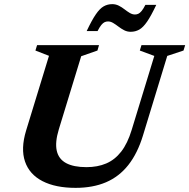

<svg xmlns="http://www.w3.org/2000/svg" viewBox="-20 -894 914 927"><path d="M264 -269.5Q245 -207 254 -166.5Q263 -126 299.2 -106.5Q335.5 -87 397.5 -87Q451 -87 492.8 -104.8Q534.5 -122.5 565.2 -162Q596 -201.5 616 -267.5L725 -624L655 -650L663 -676H874L866 -650L787.5 -624L670.5 -240.5Q644 -153.5 599.5 -97.2Q555 -41 491.8 -14Q428.5 13 345 13Q248 13 185 -19.5Q122 -52 100.8 -114Q79.5 -176 106 -263.5L216.5 -624.5L151 -650L159 -676H458L450.5 -650L372 -622.5ZM734.5 -870.5Q709.5 -817.5 690.2 -789.5Q671 -761.5 652.2 -751Q633.5 -740.5 611 -740.5Q594 -740.5 579.5 -748Q565 -755.5 552 -765.5Q539 -775.5 526.5 -783Q514 -790.5 501.5 -790.5Q493 -790.5 485.2 -787Q477.5 -783.5 469.2 -773.5Q461 -763.5 451 -744H398.5Q423.5 -797 442.8 -825Q462 -853 480.8 -863.5Q499.5 -874 522 -874Q539 -874 553.8 -866.5Q568.5 -859 581.2 -849Q594 -839 606.5 -831.5Q619 -824 631.5 -824Q640 -824 647.8 -827.5Q655.5 -831 663.8 -841Q672 -851 682 -870.5Z"/></svg>

Font: Newsreader 16pt 16pt
Style: Bold Italic
Weight: 700
Italic angle: -17°
Version: Version 1.003